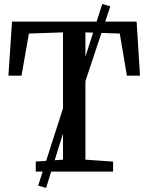

<svg xmlns="http://www.w3.org/2000/svg" viewBox="-20 -850 735 951"><path d="M292 -59.2V-689.6L123.3 -683.9L86.5 -475.2H21.7L39.5 -743H656.7L673.4 -475.2H608.6L573.2 -683.9L403.1 -689.6V-59.2L540.2 -49.6V0H157.1V-49.6ZM169 69.3 315.4 -385.8 353.5 -413.9 486.6 -830.4 526.4 -818.5 388.6 -404.5 349 -372.6 208.4 80.7Z"/></svg>

Font: Merriweather Light
Style: Regular
Weight: 300
Version: Version 2.100